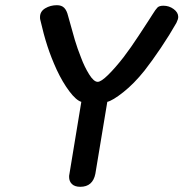

<svg xmlns="http://www.w3.org/2000/svg" viewBox="-20 -721 706 739"><path d="M246 -40Q246 -47 247 -50L293 -329Q273 -335 247 -369.5Q221 -404 198 -453Q177 -499 162.5 -543.5Q148 -588 135 -645Q134 -648 134 -655Q134 -677 154 -689Q174 -701 199 -701Q217 -701 227 -691Q237 -681 242 -660Q258 -601 268 -567.5Q278 -534 292 -499Q305 -464 323 -435Q341 -406 356 -406Q369 -406 396 -432.5Q423 -459 455 -500Q484 -538 513 -582.5Q542 -627 550 -639Q555 -647 559 -653Q563 -659 566 -664Q579 -685 586 -692Q593 -699 609 -699Q631 -699 648.5 -686Q666 -673 666 -656Q666 -647 659 -633Q633 -587 599 -536.5Q565 -486 536 -449Q496 -399 455 -366.5Q414 -334 393 -329L347 -52Q337 -2 289 -2Q268 -2 257 -12.5Q246 -23 246 -40Z"/></svg>

Font: Mali Medium
Style: Italic
Weight: 500
Italic angle: -10°
Version: Version 1.000; ttfautohint (v1.6)